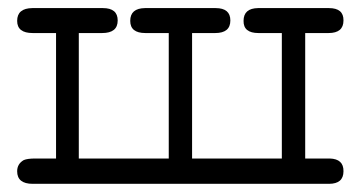

<svg xmlns="http://www.w3.org/2000/svg" viewBox="-20 -450 886 470"><path d="M22 -30.8Q22 -48.8 38.1 -58.1Q46.9 -62 66.9 -62H117.2V-369.1H60.1Q22 -369.1 22 -398.9Q22 -429.7 59.1 -430.2H231.9Q268.1 -430.2 268.1 -399.9Q268.1 -369.1 230 -369.1H172.9V-62H393.1V-369.1H335.9Q298.8 -369.1 298.8 -398.9Q298.8 -429.7 335 -430.2H507.8Q543.9 -430.2 543.9 -399.9Q543.9 -369.1 506.8 -369.1H450.2V-62H669.9V-369.1H612.8Q575.7 -369.1 576.2 -398.9Q576.2 -429.7 611.8 -430.2H785.2Q821.3 -430.2 820.8 -399.9Q820.8 -369.1 784.2 -369.1H727.1V-62H787.1Q821.3 -61 820.8 -30.8Q820.8 0 785.2 0H60.1Q22 0 22 -30.8Z"/></svg>

Font: CMU Typewriter Text Variable Width
Style: Medium
Weight: 500
Version: Version 0.7.0